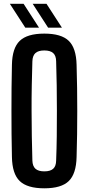

<svg xmlns="http://www.w3.org/2000/svg" viewBox="-20 -986 468 1014"><path d="M214 8.5Q124 8.5 84.2 -29.8Q44.5 -68 43 -157Q41.5 -217 41 -278Q40.5 -339 40.5 -400.2Q40.5 -461.5 41 -522.2Q41.5 -583 43 -643.5Q44.5 -732 84.2 -770.2Q124 -808.5 214 -808.5Q304 -808.5 343.2 -770.2Q382.5 -732 384.5 -643.5Q386.5 -582.5 387.2 -521.5Q388 -460.5 388 -399.5Q388 -338.5 387.2 -277.8Q386.5 -217 384.5 -157Q382.5 -68 343.2 -29.8Q304 8.5 214 8.5ZM214 -81Q246 -81 261 -94.8Q276 -108.5 276.5 -138Q279 -200 279.8 -266.8Q280.5 -333.5 280.5 -401.5Q280.5 -469.5 279.5 -535.5Q278.5 -601.5 276.5 -662.5Q276 -692 260.8 -705.8Q245.5 -719.5 214 -719.5Q182.5 -719.5 167.2 -705.8Q152 -692 151 -662.5Q149 -601.5 147.8 -535.5Q146.5 -469.5 146.8 -401.5Q147 -333.5 148 -266.8Q149 -200 151 -138Q152 -108.5 167.2 -94.8Q182.5 -81 214 -81ZM234 -840 152.5 -966H225.5L307 -840ZM113.5 -840 32 -966H104.5L186 -840Z"/></svg>

Font: Big Shoulders Display Thin
Style: Bold
Weight: 700
Version: Version 2.002